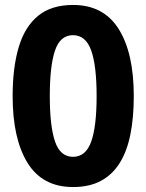

<svg xmlns="http://www.w3.org/2000/svg" viewBox="-20 -745 591 775"><path d="M275 10Q151.4 10 91.2 -87.5Q31 -185 31 -356.8Q31 -472 55.5 -554.5Q80 -637 133.6 -681Q187.1 -725 275 -725Q398 -725 459 -628Q520 -531 520 -357.4Q520 -270.5 506.4 -202.7Q492.8 -134.8 463.4 -87.4Q434 -40 387.4 -15Q340.7 10 275 10ZM274.7 -112Q326 -112 348 -173Q370 -234 370 -357Q370 -480.4 348 -541.7Q326 -603 274.5 -603Q223 -603 202 -541Q181 -479 181 -357Q181 -235 202.2 -173.5Q223.4 -112 274.7 -112Z"/></svg>

Font: Noto Sans Devanagari
Style: Regular
Weight: 400
Designer: Jelle Bosma - Monotype Design Team
Foundry: Monotype Imaging Inc.
Version: Version 2.003